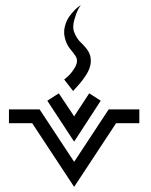

<svg xmlns="http://www.w3.org/2000/svg" viewBox="-20 -698 590 751"><path d="M270 -65 405 -270H525V-216H434L270 33L106 -216H15V-270H135ZM270 -243 329 -333 374 -304 270 -144 165 -304 210 -333ZM266 -342 231 -387Q253 -403 268 -426Q285 -450 280 -469Q278 -478 258 -502Q235 -529 231 -566Q230 -584 236 -602.5Q242 -621 251.5 -634Q261 -647 271 -657.5Q281 -668 289 -673L296 -678Q291 -671 285 -660Q279 -649 271 -621.5Q263 -594 269 -575Q272 -567 275.5 -560Q279 -553 283.5 -546.5Q288 -540 290 -538Q292 -536 299 -529Q306 -522 306 -522Q329 -498 333 -479Q342 -442 315 -402Q306 -388 293.5 -373Q281 -358 273 -350Z"/></svg>

Font: Astronomicon
Style: Regular
Weight: 400
Version: Version 1.1